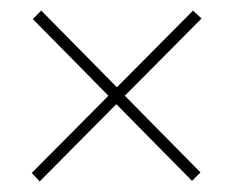

<svg xmlns="http://www.w3.org/2000/svg" viewBox="-20 -535 441 363"><path d="M345 -515 201 -370 58 -515 42 -499 185 -354 40 -208 55 -192 200 -338 343 -193 359 -209 216 -354 361 -500Z"/></svg>

Font: Noto Sans Bengali ExtraCondensed Thin
Style: Regular
Weight: 100
Width: 2
Designer: Joana Ranito - Universal Thirst; Jelle Bosma - Monotype Design Team
Foundry: Universal Thirst ehf.
Version: Version 3.000